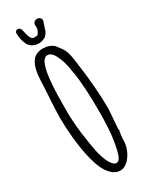

<svg xmlns="http://www.w3.org/2000/svg" viewBox="-241 -976 823 1045"><g transform="rotate(-30 170.0 -453.5)"><path d="M218.8 -883.8C221.7 -890.1 223.1 -895 223.1 -899.4C223.1 -914.1 212.4 -919.9 201.2 -922.4C181.6 -922.4 172.4 -913.1 172.4 -894.5L173.3 -881.3C173.3 -873.5 170.4 -864.7 164.1 -854.5C159.7 -845.7 154.8 -841.8 149.9 -841.8H128.4L121.1 -847.2C112.8 -853.5 105.5 -874 100.1 -903.8C97.7 -918.5 89.4 -925.8 78.6 -926.8C69.8 -925.3 64 -920.9 62 -912.6C62 -883.8 66.9 -858.9 77.1 -838.9L76.7 -839.4C86.9 -815.4 113.3 -800.8 141.6 -800.8C154.3 -800.8 168.9 -804.7 181.2 -811.5C190.9 -816.9 200.7 -832.5 204.1 -839.8ZM290.5 -303.2C290.5 -390.6 282.7 -489.7 267.1 -600.6C261.7 -644 255.9 -670.9 250.5 -683.6L251 -683.1C246.1 -694.8 238.8 -707.5 228.5 -720.2L211.4 -743.2C192.4 -759.3 170.4 -766.6 144.5 -766.6C118.2 -766.6 96.7 -758.3 81.5 -741.2C68.4 -726.1 59.1 -702.1 54.7 -681.6C50.8 -662.6 47.9 -632.3 47.4 -613.3C47.4 -602.5 46.4 -591.8 46.4 -581.5C45.9 -569.8 44.4 -542.5 41.5 -501C38.6 -460 37.1 -422.4 37.1 -389.2C37.1 -356.4 39.1 -317.4 43 -273.4C48.3 -220.2 54.7 -171.9 68.8 -118.2C83 -64.9 100.6 -25.9 129.9 0C144.5 13.2 161.6 20.5 178.7 20.5C197.3 20.5 215.8 12.2 231.4 -4.4C246.1 -20 257.3 -37.6 264.6 -57.6C272.5 -77.1 275.9 -96.2 275.9 -115.2C275.9 -132.3 278.3 -152.3 283.7 -175.8L281.2 -180.2ZM147 -722.7C163.6 -722.7 176.8 -711.9 188.5 -691.9H188C200.7 -669.4 210 -644.5 217.3 -607.9C224.6 -569.8 230 -539.1 232.9 -499V-499.5L236.8 -444.8C237.8 -430.2 238.3 -413.6 238.8 -394C239.3 -375 239.3 -360.8 239.3 -352.1C239.7 -344.2 239.7 -334 239.7 -322.3V-298.8C239.7 -284.7 238.8 -251.5 236.3 -205.1C234.4 -171.9 228.5 -130.9 218.8 -85.4C210 -45.9 197.8 -25.9 181.6 -25.9C169.4 -25.9 157.2 -37.1 146.5 -55.2C134.3 -76.7 125 -104 117.7 -135.3C110.8 -168 104 -210 97.2 -260.7C90.8 -312.5 87.4 -360.8 87.4 -405.3V-443.4C87.4 -629.9 106.9 -722.7 147 -722.7Z"/></g></svg>

Font: Amatic Mod Bold ONEptTWO
Style: Bold
Weight: 700
Designer: David Occhino Design
Foundry: David Occhino Design
Version: Version 1.2